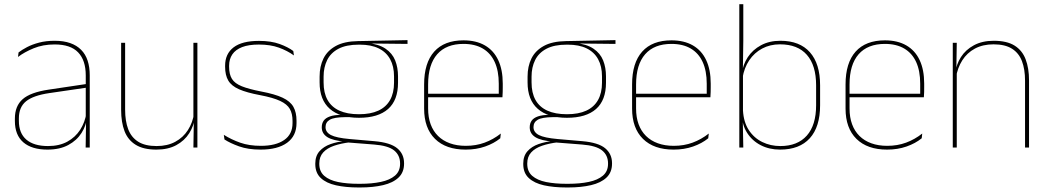

<svg xmlns="http://www.w3.org/2000/svg" viewBox="-20 -684 4864 890"><path d="M377 0 379 -128 377.5 -131.5V-292V-334.5Q377.5 -404.5 342.2 -441.2Q307 -478 233.5 -478Q179 -478 136 -460.2Q93 -442.5 63.5 -420L66 -441Q81.5 -453 105.2 -465.5Q129 -478 161.2 -486.5Q193.5 -495 233.5 -495Q275 -495 305.5 -484.2Q336 -473.5 356.2 -453Q376.5 -432.5 386.2 -402.8Q396 -373 396 -335V0ZM200 9.5Q127.5 9.5 88.2 -24.2Q49 -58 49 -123V-134.5Q49 -192.5 85 -224.2Q121 -256 205.5 -268.5L386.5 -295.5L387 -278.5L209 -252.5Q134 -241.5 100.8 -214.5Q67.5 -187.5 67.5 -135.5V-124Q67.5 -66.5 102.2 -36.8Q137 -7 202.5 -7Q254.5 -7 291.8 -27.2Q329 -47.5 351.5 -82.2Q374 -117 380.5 -160.5L390 -142H384Q380 -102.5 358 -67.8Q336 -33 296.5 -11.8Q257 9.5 200 9.5Z M560 -485.5V-175.5Q560 -123 574.2 -85.2Q588.5 -47.5 620.5 -27.2Q652.5 -7 706 -7Q756 -7 792.5 -26.8Q829 -46.5 851.2 -81.2Q873.5 -116 880 -160.5L889 -141.5H883.5Q879 -101 857.2 -66.5Q835.5 -32 797.2 -11.2Q759 9.5 705 9.5Q645 9.5 609 -12.8Q573 -35 557.2 -76.2Q541.5 -117.5 541.5 -174.5V-485.5ZM895 -485.5V0H876.5L878.5 -127H876.5V-485.5Z M1188.5 9.5Q1130 9.5 1088.2 -5.5Q1046.5 -20.5 1020.5 -37.5L1017.5 -59Q1052.5 -37 1093.8 -22.5Q1135 -8 1189.5 -8Q1258 -8 1297 -34.8Q1336 -61.5 1336 -113.5V-123.5Q1336 -157 1323.5 -179Q1311 -201 1278.5 -216.2Q1246 -231.5 1185.5 -243Q1124 -254.5 1088.5 -270Q1053 -285.5 1038.2 -310.5Q1023.5 -335.5 1023.5 -374.5V-379.5Q1023.5 -434.5 1062.8 -464.5Q1102 -494.5 1180.5 -494.5Q1236.5 -494.5 1276.2 -480Q1316 -465.5 1339.5 -447.5L1342.5 -427Q1312 -449 1272.8 -463.2Q1233.5 -477.5 1180 -477.5Q1133 -477.5 1102.5 -465.8Q1072 -454 1057 -432Q1042 -410 1042 -379.5V-374.5Q1042 -339.5 1055.2 -318.2Q1068.5 -297 1101 -284Q1133.5 -271 1190 -260Q1254 -248 1289.8 -231.2Q1325.5 -214.5 1340 -188.8Q1354.5 -163 1354.5 -124.5V-113.5Q1354.5 -54 1310.8 -22.2Q1267 9.5 1188.5 9.5Z M1644 -138Q1556 -138 1508.8 -179.5Q1461.5 -221 1461.5 -302V-329Q1461.5 -376.5 1479.5 -413Q1497.5 -449.5 1536.8 -471Q1576 -492.5 1639.5 -493.5L1869 -498V-480.5L1682 -482.5L1681.5 -485Q1736 -479.5 1767.2 -458.2Q1798.5 -437 1811.8 -404Q1825 -371 1825 -330V-300.5Q1825 -219.5 1779 -178.8Q1733 -138 1644 -138ZM1641.5 168H1650Q1704 168 1745.5 159.2Q1787 150.5 1810.8 130.2Q1834.5 110 1834.5 75.5V73.5Q1834.5 35.5 1806.8 13.2Q1779 -9 1714 -14L1586.5 -24L1603 -24.5Q1561 -19.5 1528.8 -8.5Q1496.5 2.5 1478.2 22.5Q1460 42.5 1460 74V75.5Q1460 111 1483.2 131.2Q1506.5 151.5 1547.5 159.8Q1588.5 168 1641.5 168ZM1641.5 185Q1582.5 185 1537.5 175Q1492.5 165 1467 141.2Q1441.5 117.5 1441.5 76.5V74.5Q1441.5 39 1461 17Q1480.5 -5 1512.5 -16.2Q1544.5 -27.5 1582 -30.5L1581 -27.5Q1523 -32 1497.2 -48.5Q1471.5 -65 1471.5 -93.5V-94Q1471.5 -112 1480.5 -124.8Q1489.5 -137.5 1509.8 -144.5Q1530 -151.5 1562.5 -151.5V-158L1618 -141H1579.5Q1528.5 -140.5 1508.8 -129Q1489 -117.5 1489 -95V-94.5Q1489 -71 1514 -58Q1539 -45 1601 -39.5L1716.5 -29.5Q1789.5 -23 1821.2 3.2Q1853 29.5 1853 72.5V74.5Q1853 115 1827.2 139.2Q1801.5 163.5 1755.8 174.2Q1710 185 1650 185ZM1644 -154.5Q1697.5 -154.5 1733.5 -171Q1769.5 -187.5 1788 -220.2Q1806.5 -253 1806.5 -300.5V-330Q1806.5 -376.5 1788.5 -409.5Q1770.5 -442.5 1735.2 -459.8Q1700 -477 1648 -477H1643Q1585 -477 1549 -458Q1513 -439 1496.5 -405.5Q1480 -372 1480 -329V-302Q1480 -253.5 1498.2 -220.8Q1516.5 -188 1553 -171.2Q1589.5 -154.5 1644 -154.5Z M2138.5 9.5Q2047 9.5 1996.5 -40.2Q1946 -90 1946 -180.5V-292.5Q1946 -392.5 1992.8 -444.8Q2039.5 -497 2128.5 -497Q2187 -497 2227.8 -473.5Q2268.5 -450 2289.5 -405.2Q2310.5 -360.5 2310.5 -296.5V-279.5Q2310.5 -268.5 2310.2 -257.5Q2310 -246.5 2309 -233H2292Q2292 -250.5 2292 -266.5Q2292 -282.5 2292 -296Q2292 -355.5 2273.2 -396.5Q2254.5 -437.5 2218 -459Q2181.5 -480.5 2128.5 -480.5Q2048.5 -480.5 2006.5 -432.5Q1964.5 -384.5 1964.5 -292.5V-243.5V-239.5V-181Q1964.5 -140 1976.2 -108Q1988 -76 2010.5 -53.8Q2033 -31.5 2065.5 -19.8Q2098 -8 2139 -8Q2186.5 -8 2226.5 -22.8Q2266.5 -37.5 2301.5 -65L2299 -43Q2269.5 -19 2228.5 -4.8Q2187.5 9.5 2138.5 9.5ZM1954.5 -233V-249.5H2302.5V-233Z M2608 -138Q2520 -138 2472.8 -179.5Q2425.5 -221 2425.5 -302V-329Q2425.5 -376.5 2443.5 -413Q2461.5 -449.5 2500.8 -471Q2540 -492.5 2603.5 -493.5L2833 -498V-480.5L2646 -482.5L2645.5 -485Q2700 -479.5 2731.2 -458.2Q2762.5 -437 2775.8 -404Q2789 -371 2789 -330V-300.5Q2789 -219.5 2743 -178.8Q2697 -138 2608 -138ZM2605.5 168H2614Q2668 168 2709.5 159.2Q2751 150.5 2774.8 130.2Q2798.5 110 2798.5 75.5V73.5Q2798.5 35.5 2770.8 13.2Q2743 -9 2678 -14L2550.5 -24L2567 -24.5Q2525 -19.5 2492.8 -8.5Q2460.5 2.5 2442.2 22.5Q2424 42.5 2424 74V75.5Q2424 111 2447.2 131.2Q2470.5 151.5 2511.5 159.8Q2552.5 168 2605.5 168ZM2605.5 185Q2546.5 185 2501.5 175Q2456.5 165 2431 141.2Q2405.5 117.5 2405.5 76.5V74.5Q2405.5 39 2425 17Q2444.5 -5 2476.5 -16.2Q2508.5 -27.5 2546 -30.5L2545 -27.5Q2487 -32 2461.2 -48.5Q2435.5 -65 2435.5 -93.5V-94Q2435.5 -112 2444.5 -124.8Q2453.5 -137.5 2473.8 -144.5Q2494 -151.5 2526.5 -151.5V-158L2582 -141H2543.5Q2492.5 -140.5 2472.8 -129Q2453 -117.5 2453 -95V-94.5Q2453 -71 2478 -58Q2503 -45 2565 -39.5L2680.5 -29.5Q2753.5 -23 2785.2 3.2Q2817 29.5 2817 72.5V74.5Q2817 115 2791.2 139.2Q2765.5 163.5 2719.8 174.2Q2674 185 2614 185ZM2608 -154.5Q2661.5 -154.5 2697.5 -171Q2733.5 -187.5 2752 -220.2Q2770.5 -253 2770.5 -300.5V-330Q2770.5 -376.5 2752.5 -409.5Q2734.5 -442.5 2699.2 -459.8Q2664 -477 2612 -477H2607Q2549 -477 2513 -458Q2477 -439 2460.5 -405.5Q2444 -372 2444 -329V-302Q2444 -253.5 2462.2 -220.8Q2480.5 -188 2517 -171.2Q2553.5 -154.5 2608 -154.5Z M3102.5 9.5Q3011 9.5 2960.5 -40.2Q2910 -90 2910 -180.5V-292.5Q2910 -392.5 2956.8 -444.8Q3003.5 -497 3092.5 -497Q3151 -497 3191.8 -473.5Q3232.5 -450 3253.5 -405.2Q3274.5 -360.5 3274.5 -296.5V-279.5Q3274.5 -268.5 3274.2 -257.5Q3274 -246.5 3273 -233H3256Q3256 -250.5 3256 -266.5Q3256 -282.5 3256 -296Q3256 -355.5 3237.2 -396.5Q3218.5 -437.5 3182 -459Q3145.5 -480.5 3092.5 -480.5Q3012.5 -480.5 2970.5 -432.5Q2928.5 -384.5 2928.5 -292.5V-243.5V-239.5V-181Q2928.5 -140 2940.2 -108Q2952 -76 2974.5 -53.8Q2997 -31.5 3029.5 -19.8Q3062 -8 3103 -8Q3150.5 -8 3190.5 -22.8Q3230.5 -37.5 3265.5 -65L3263 -43Q3233.5 -19 3192.5 -4.8Q3151.5 9.5 3102.5 9.5ZM2918.5 -233V-249.5H3266.5V-233Z M3596 9.5Q3546 9.5 3506.2 -11Q3466.5 -31.5 3443 -68.5Q3419.5 -105.5 3419 -155.5H3413L3424 -172Q3427 -117.5 3451.2 -80.8Q3475.5 -44 3513.8 -25.5Q3552 -7 3597 -7Q3677 -7 3720 -55.5Q3763 -104 3763 -196V-288.5Q3763 -381 3720.2 -429.8Q3677.5 -478.5 3595.5 -478.5Q3549.5 -478.5 3513 -459Q3476.5 -439.5 3453 -404.5Q3429.5 -369.5 3422 -323L3413 -341.5H3418.5Q3423.5 -384 3446.2 -418.8Q3469 -453.5 3507.5 -474.2Q3546 -495 3597.5 -495Q3687 -495 3734.2 -441.8Q3781.5 -388.5 3781.5 -288.5V-196Q3781.5 -96 3733.8 -43.2Q3686 9.5 3596 9.5ZM3407 0V-664.5H3425.5V-494.5L3423.5 -356L3424 -346.5V-138L3423 -130.5L3425.5 0Z M4092 9.5Q4000.5 9.5 3950 -40.2Q3899.5 -90 3899.5 -180.5V-292.5Q3899.5 -392.5 3946.2 -444.8Q3993 -497 4082 -497Q4140.5 -497 4181.2 -473.5Q4222 -450 4243 -405.2Q4264 -360.5 4264 -296.5V-279.5Q4264 -268.5 4263.8 -257.5Q4263.5 -246.5 4262.5 -233H4245.5Q4245.5 -250.5 4245.5 -266.5Q4245.5 -282.5 4245.5 -296Q4245.5 -355.5 4226.8 -396.5Q4208 -437.5 4171.5 -459Q4135 -480.5 4082 -480.5Q4002 -480.5 3960 -432.5Q3918 -384.5 3918 -292.5V-243.5V-239.5V-181Q3918 -140 3929.8 -108Q3941.5 -76 3964 -53.8Q3986.5 -31.5 4019 -19.8Q4051.5 -8 4092.5 -8Q4140 -8 4180 -22.8Q4220 -37.5 4255 -65L4252.5 -43Q4223 -19 4182 -4.8Q4141 9.5 4092 9.5ZM3908 -233V-249.5H4256V-233Z M4731.5 0V-310Q4731.5 -363 4717.2 -400.5Q4703 -438 4671 -458.2Q4639 -478.5 4585.5 -478.5Q4536 -478.5 4499.2 -458.8Q4462.5 -439 4440.5 -404.2Q4418.5 -369.5 4411.5 -325L4402.5 -344H4408Q4412.5 -385 4434.2 -419.2Q4456 -453.5 4494.5 -474.2Q4533 -495 4586.5 -495Q4647 -495 4682.8 -472.8Q4718.5 -450.5 4734.2 -409.2Q4750 -368 4750 -311V0ZM4396.5 0V-485.5H4415L4413 -358.5H4415V0Z"/></svg>

Font: Anek Odia Thin
Style: Regular
Weight: 250
Version: Version 1.003